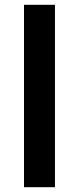

<svg xmlns="http://www.w3.org/2000/svg" viewBox="-20 -780 329 800"><path d="M209 0H80V-760H209Z"/></svg>

Font: Noto Sans Kawi SemiBold
Style: Regular
Weight: 600
Designer: Fadhl Haqq
Version: Version 1.000